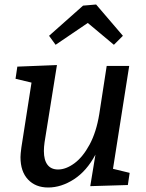

<svg xmlns="http://www.w3.org/2000/svg" viewBox="-20 -823 649 853"><path d="M482 -73 556 -55 548 -1 381 4 404 -136Q365 -63 308.5 -26.5Q252 10 194 10Q138 10 104.5 -25.5Q71 -61 71 -125Q71 -138 75 -168L120 -456L49 -473L57 -527L233 -534L178 -191Q175 -170 175 -152Q175 -112 191 -91Q207 -70 238 -70Q273 -70 310.5 -97.5Q348 -125 378 -180.5Q408 -236 421 -316L454 -530H554ZM407 -803 526 -664 486 -624 370 -721 227 -624 198 -664 349 -798Z"/></svg>

Font: Bitter Pro Medium
Style: Italic
Weight: 500
Italic angle: -9°
Designer: Sol Matas, and Bitter project Authors
Foundry: Sol Matas
Version: Version 1.010